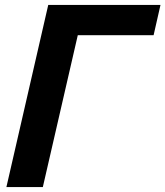

<svg xmlns="http://www.w3.org/2000/svg" viewBox="-20 -760 672 780"><path d="M176 -740H632L604 -617H296L154 0H6Z"/></svg>

Font: KaiGen Gothic CN Bold
Style: Bold
Weight: 700
Designer: Ryoko NISHIZUKA  (kana & ideographs); Paul D. Hunt (Latin, Greek & Cyrillic); Wenlong ZHANG  (bopomofo); Sandoll Communi
Foundry: Adobe Systems Incorporated
Version: Version 1.002.20150501